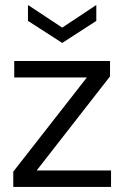

<svg xmlns="http://www.w3.org/2000/svg" viewBox="-20 -742 493 762"><path d="M32.7 0V-60.8L324.7 -434.5H36.5V-500H416.7V-438.9L125.6 -65.5H420.7V0ZM227 -571.6 91 -659.1V-722.2L227 -632.4L362.2 -722.2V-659.1Z"/></svg>

Font: Envelope Sans Variable
Style: Regular
Weight: 500
Designer: Andreas Rasmussen / Norman Anderson
Foundry: mail.de GmbH
Version: Version 1.150